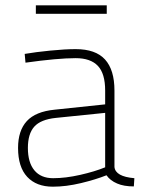

<svg xmlns="http://www.w3.org/2000/svg" viewBox="-20 -694 535 723"><path d="M48 -137Q48 -202 81 -238Q114 -274 186 -281L376 -301V-353Q376 -417 348.5 -446Q321 -475 265 -475Q197 -475 76 -458L73 -491Q114 -498 169.5 -503.5Q225 -509 265 -509Q340 -509 375.5 -470Q411 -431 411 -353V-65Q415 -29 486 -23L484 8Q446 8 421 -3Q395 -14 381 -34Q341 -18 285 -4.5Q229 9 179 9Q117 9 82.5 -28Q48 -65 48 -137ZM376 -64V-269L190 -250Q133 -244 109 -217Q85 -190 85 -137Q85 -82 109.5 -52.5Q134 -23 180 -23Q227 -23 282 -35.5Q337 -48 376 -64ZM115 -674H382V-642H115Z"/></svg>

Font: Cairo ExtraLight
Style: Regular
Weight: 275
Designer: Mohamed Gaber, Accademia di Belle Arti di Urbino and others
Foundry: Kief Type Foundry, Accademia di Belle Arti di Urbino and others
Version: Version 3.011